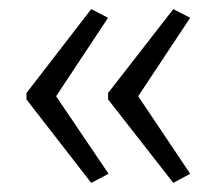

<svg xmlns="http://www.w3.org/2000/svg" viewBox="-20 -482 474 421"><path d="M38 -278V-264L180 -81L218 -101L103 -271L217 -443L180 -462ZM217 -278V-264L360 -81L397 -101L283 -271L397 -443L360 -462Z"/></svg>

Font: Noto Sans Lao Looped ExtraCondensed Light
Style: Regular
Weight: 300
Width: 2
Designer: Mark Frömberg, Ben Mitchell
Foundry: The Fontpad Ltd
Version: Version 1.002